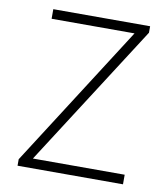

<svg xmlns="http://www.w3.org/2000/svg" viewBox="-76 -724 691 789"><g transform="rotate(10 269.0 -329.5)"><path d="M50 0V-27L429 -619H83V-659H487V-632L107 -40H490V0Z"/></g></svg>

Font: Toshiba Sans Light
Style: Regular
Weight: 300
Designer: Paul D. Hunt
Foundry: Toshiba Corporation
Version: Version 2.020;PS 2.0;hotconv 1.0.86;makeotf.lib2.5.63406